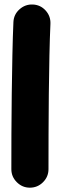

<svg xmlns="http://www.w3.org/2000/svg" viewBox="-20 -763 279 866"><path d="M127.9 -742.7Q162.6 -741.2 185.8 -715.6Q209 -689.9 207.5 -655.3Q204.6 -593.8 202.9 -511.5Q201.2 -429.2 200.2 -338.4Q199.2 -247.6 199 -159.7Q198.7 -71.8 198.7 0Q198.7 34.2 174.1 58.8Q149.4 83.5 114.7 83.5Q80.6 83.5 55.9 58.8Q31.2 34.2 31.2 0Q31.2 -72.3 31.5 -160.2Q31.7 -248 33 -339.6Q34.2 -431.2 35.9 -514.9Q37.6 -598.6 40.5 -663.1Q42 -697.8 67.9 -720.9Q93.8 -744.1 127.9 -742.7Z"/></svg>

Font: Mikhak-DS1-FD Black
Style: Regular
Weight: 900
Designer: Amin Abedi
Version: Version 3.2